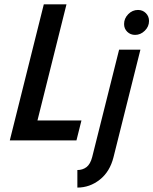

<svg xmlns="http://www.w3.org/2000/svg" viewBox="-20 -645 705 882"><path d="M25 0 181.2 -625H285.4L152.1 -91.7H354.2L331.2 0ZM335.4 216.7V136.1Q359.7 136.1 377.4 122.6Q395.1 109 403.5 76.4L527.1 -416.7H625L501.4 77.1Q484.7 143.8 438.5 180.2Q392.4 216.7 335.4 216.7ZM600.7 -484.7Q579.2 -484.7 564.6 -499Q550 -513.2 550 -534.7Q550 -560.4 569.1 -579.9Q588.2 -599.3 613.9 -599.3Q635.4 -599.3 650 -584.7Q664.6 -570.1 664.6 -548.6Q664.6 -522.9 645.1 -503.8Q625.7 -484.7 600.7 -484.7Z"/></svg>

Font: Afacad Medium
Style: Italic
Weight: 500
Italic angle: -14°
Designer: Kristian Moeller
Foundry: Dicotype
Version: Version 1.000; ttfautohint (v1.8.4.7-5d5b)